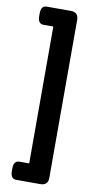

<svg xmlns="http://www.w3.org/2000/svg" viewBox="-100 -810 490 989"><g transform="rotate(10 145.5 -315.0)"><path d="M227 -728V98Q227 138 187 138H61Q31 138 31 98V83Q31 43 61 43H112V-673H61Q31 -673 31 -713V-728Q31 -768 61 -768H187Q227 -768 227 -728Z"/></g></svg>

Font: mmAsap
Style: Bold
Weight: 700
Designer: Pablo Cosgaya
Foundry: Omnibus-Type
Version: Version 1.001